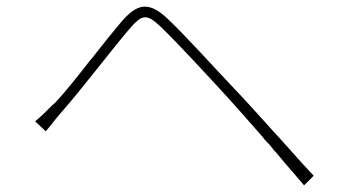

<svg xmlns="http://www.w3.org/2000/svg" viewBox="-20 -628 1040 579"><path d="M926 -98C903 -122 879 -149 855 -176L848 -184C846 -186 845 -187 844 -188L830 -204C822 -213 813 -222 805 -231L798 -239C758 -283 720 -326 687 -360C630 -420 540 -520 486 -571C427 -627 392 -616 345 -561C322 -534 294 -499 265 -462L258 -453L251 -445C212 -395 173 -346 146 -318C143 -316 141 -313 138 -311L131 -304C116 -289 103 -276 86 -262L118 -232C131 -247 151 -274 169 -294C219 -350 312 -472 368 -538C408 -585 421 -589 466 -546C514 -500 607 -399 664 -337C695 -303 729 -264 765 -223L772 -215L778 -207L785 -200C786 -198 787 -197 789 -196L799 -184C801 -182 803 -179 805 -176L812 -169C813 -167 814 -166 815 -165L822 -157L832 -145C833 -144 834 -143 835 -141L842 -133C846 -128 851 -123 855 -118L862 -110C874 -96 886 -82 897 -69L926 -98Z"/></svg>

Font: Glow Sans SC Normal ExtraLight
Style: Regular
Weight: 200
Designer: Ryoko NISHIZUKA (kana, bopomofo & ideographs); Paul D. Hunt (Latin, Greek & Cyrillic); Sandoll Communications, Soo-young
Version: Version 0.93